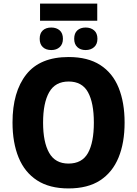

<svg xmlns="http://www.w3.org/2000/svg" viewBox="-20 -1044 767 1074"><path d="M524 -1024V-928H204V-1024ZM267 -890Q296 -890 314 -874Q332 -858 332 -827Q332 -797 314 -780.5Q296 -764 267 -764Q237 -764 219.5 -780.5Q202 -797 202 -827Q202 -858 219.5 -874Q237 -890 267 -890ZM459 -890Q488 -890 506.5 -874Q525 -858 525 -827Q525 -797 506.5 -780.5Q488 -764 459 -764Q430 -764 412.5 -780.5Q395 -797 395 -827Q395 -858 412.5 -874Q430 -890 459 -890ZM677 -358Q677 -245 643 -162.5Q609 -80 540 -35Q471 10 363 10Q257 10 187.5 -35Q118 -80 84 -163Q50 -246 50 -359Q50 -530 127 -627.5Q204 -725 364 -725Q471 -725 540.5 -680.5Q610 -636 643.5 -553.5Q677 -471 677 -358ZM221 -358Q221 -249 255 -189Q289 -129 363 -129Q439 -129 472 -188Q505 -247 505 -358Q505 -469 472 -528.5Q439 -588 364 -588Q289 -588 255 -528Q221 -468 221 -358Z"/></svg>

Font: Noto Sans SemiCondensed ExtraBold
Style: Regular
Weight: 800
Width: 4
Designer: Monotype Design Team
Foundry: Monotype Imaging Inc.
Version: Version 2.013; ttfautohint (v1.8.4.7-5d5b)